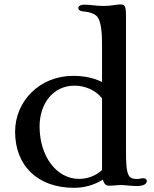

<svg xmlns="http://www.w3.org/2000/svg" viewBox="-20 -852 706 881"><path d="M49.3 -247.6C49.3 -92.3 151.9 9.8 319.8 9.8C369.1 9.8 415 -4.4 452.1 -27.8C457.5 -6.3 467.8 0 480.5 0C490.7 0 500.5 -0.5 509.3 -1.5C517.6 -2 525.4 -2.9 533.7 -2.9C541.5 -2.9 555.7 -2.4 570.3 -0.5C584.5 1 598.1 1.5 608.4 1.5C644 1.5 653.8 -10.7 653.8 -22C653.8 -28.8 647.5 -34.2 638.2 -34.2C633.3 -34.2 629.4 -33.7 625 -32.7C620.1 -31.7 615.2 -30.8 610.8 -30.8C593.3 -30.8 576.2 -32.7 568.4 -51.8C559.6 -73.7 558.1 -105 558.1 -168.5V-771.5C558.1 -826.2 554.7 -831.5 529.8 -831.5C521 -831.5 511.2 -829.6 500.5 -828.1C487.3 -826.2 472.2 -824.7 455.6 -824.7C438.5 -824.7 420.4 -826.2 408.2 -827.6C394.5 -829.1 381.3 -830.6 367.7 -830.6C348.1 -830.6 339.4 -823.2 339.4 -815.4C339.4 -803.7 352.1 -800.3 364.7 -799.3C394.5 -796.9 416 -787.1 425.8 -775.9C440.9 -757.3 448.2 -716.8 448.2 -650.4V-475.6C412.6 -493.7 368.7 -503.9 314.9 -503.9C163.6 -503.9 49.3 -389.2 49.3 -247.6ZM161.6 -272C161.6 -371.6 219.7 -459 322.3 -459C367.2 -459 418 -439.9 448.2 -400.9V-71.8C417.5 -43.5 378.9 -30.8 341.8 -31.2C238.3 -31.7 161.6 -136.2 161.6 -272Z"/></svg>

Font: Stoke
Style: Light
Weight: 300
Designer: Nicole Fally
Foundry: Nicole Fally
Version: Version 1.001